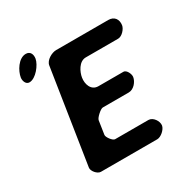

<svg xmlns="http://www.w3.org/2000/svg" viewBox="-175 -917 1026 1062"><g transform="rotate(-30 337.5 -386.5)"><path d="M674 -644C679 -679 661 -707 622 -707H289C262 -707 219 -684 214 -653L121 -53C118 -32 145 0 167 0H527C551 0 584 -29 588 -53C592 -80 567 -117 538 -117H325C311 -117 284 -152 286 -167L299 -253C301 -268 340 -303 354 -303H520C553 -303 580 -338 584 -365C587 -383 571 -417 552 -417H392C345 -417 331 -466 337 -503C342 -536 367 -590 411 -590H618C643 -590 671 -622 674 -644ZM44 -673C41 -653 50 -626 73 -626C114 -626 161 -687 167 -723C171 -748 162 -773 133 -773C86 -773 50 -712 44 -673Z"/></g></svg>

Font: Asimov Print
Style: Regular
Weight: 500
Designer: Google
Version: Version 2.000980: 2014